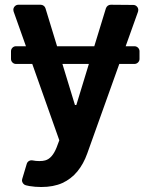

<svg xmlns="http://www.w3.org/2000/svg" viewBox="-20 -565 620 789"><path d="M100.9 199.6 86.3 196.4Q79.2 194.6 74.8 188.7Q70.3 182.9 70.3 176.1Q70.3 173.3 71.4 170.1L89.8 108.7Q92 100.9 98.7 96.8Q105.5 92.7 113.6 94.1Q126.8 96.9 141.7 96.9Q156.2 96.9 165.8 94.1Q194.6 86.3 212.7 40.8L223.7 11.4L112.6 -302.2H45.8Q37.3 -302.2 31.2 -308.2Q25.2 -314.3 25.2 -322.8V-354.4Q25.2 -362.9 31.2 -369Q37.3 -375 45.8 -375H86.6L35.9 -517.8Q34.8 -521 34.8 -524.5Q34.8 -533 40.8 -539.2Q46.9 -545.5 55.4 -545.5H147Q153.8 -545.5 159.4 -541.4Q165.1 -537.3 166.9 -530.9L214.5 -375H367.5L415.1 -530.5Q417.3 -537.3 422.8 -541.4Q428.3 -545.5 435 -545.5L527.7 -544.7Q536.2 -544.7 542.3 -538.5Q548.3 -532.3 548.3 -523.8Q548.3 -520.2 547.2 -517L496.4 -375H532.3Q540.8 -375 547.1 -369Q553.3 -362.9 553.3 -354.4V-322.8Q553.3 -314.3 547.1 -308.2Q540.8 -302.2 532.3 -302.2H470.2L338.4 66.1Q323.2 108.7 297.9 139.6Q272 170.8 236.2 187.1Q199.9 203.5 149.5 203.5Q124.3 203.5 100.9 199.6ZM288 -133.5H293.7L345.2 -302.2H236.5Z"/></svg>

Font: DeltaSans SemiBold
Style: Regular
Weight: 600
Designer: Rasmus Andersson
Foundry: rsms
Version: Version 3.012